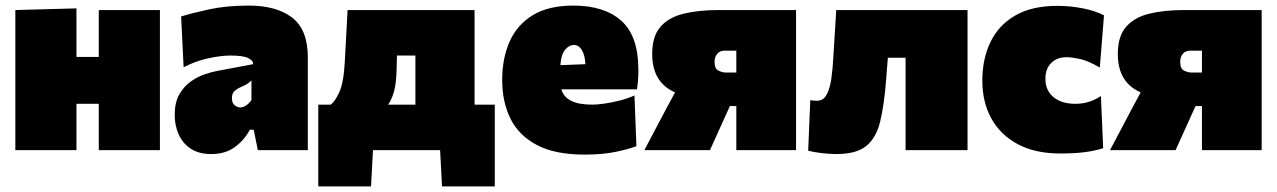

<svg xmlns="http://www.w3.org/2000/svg" viewBox="-20 -538 4576 688"><path d="M35 0V-502L254 -508V-334H334V-502H553V0H334V-166H254V0Z M737 14Q692 14 663 -5.5Q634 -25 620 -57Q606 -89 606 -126Q606 -170.5 622.2 -199.2Q638.5 -228 663 -245.5Q687.5 -263 713.5 -271.8Q739.5 -280.5 759 -284L887 -308Q888 -321 869.2 -330Q850.5 -339 806 -339Q771.5 -339 725.8 -329Q680 -319 638 -297L629 -479Q667.5 -491 729.5 -504.5Q791.5 -518 871 -518Q971 -518 1027 -474.8Q1083 -431.5 1083 -333V0H904L889 -73H875Q856.5 -37 822.2 -11.5Q788 14 737 14ZM841 -153Q851.5 -153 862.2 -160.5Q873 -168 881 -179V-250Q875 -243.5 867.2 -238.2Q859.5 -233 843 -226Q832 -221.5 821.5 -212.8Q811 -204 811 -186Q811 -169 820.8 -161Q830.5 -153 841 -153Z M1120.5 130V-163H1164.5Q1179.5 -172.5 1195.5 -206.8Q1211.5 -241 1215.5 -316.5Q1218 -363 1220.5 -409.2Q1223 -455.5 1225.5 -502H1680.5V-163H1753V130H1564L1557 0H1316.5L1309.5 130ZM1401 -285.5Q1400 -243 1393 -214.5Q1386 -186 1371 -163H1468.5V-339H1402.5Z M2074.5 16Q1969.5 16 1904.5 -18Q1839.5 -52 1809.5 -112.2Q1779.5 -172.5 1779.5 -251Q1779.5 -329.5 1806.5 -389.8Q1833.5 -450 1889.8 -484Q1946 -518 2034.5 -518Q2145.5 -518 2206.5 -463.5Q2267.5 -409 2267.5 -288Q2267.5 -266.5 2266.2 -250.2Q2265 -234 2262.5 -218H1991.5Q1999.5 -190.5 2026.5 -176.8Q2053.5 -163 2103.5 -163Q2119.5 -163 2145.8 -166.8Q2172 -170.5 2200.8 -177.8Q2229.5 -185 2253.5 -196L2260.5 -14Q2230.5 -3 2184.5 6.5Q2138.5 16 2074.5 16ZM2036.5 -377Q2019.5 -377 2005.2 -360.2Q1991 -343.5 1988 -304.5L2077.5 -308Q2076.5 -339.5 2065.2 -358.2Q2054 -377 2036.5 -377Z M2289 0Q2309 -38 2329.2 -76.2Q2349.5 -114.5 2369.5 -152.5L2399 -207Q2317 -242.5 2317 -344.5Q2317 -407.5 2346.2 -441.5Q2375.5 -475.5 2429 -488.8Q2482.5 -502 2555 -502H2832.5V0H2618.5V-158H2595.5L2581 -126Q2566.5 -94.5 2552.5 -63Q2538.5 -31.5 2524 0ZM2581 -278H2618.5V-356.5H2577.5Q2559 -356.5 2549.8 -345Q2540.5 -333.5 2540.5 -316Q2540.5 -291.5 2554.8 -284.8Q2569 -278 2581 -278Z M2977 14Q2952 14 2922.8 10.5Q2893.5 7 2876 1.5L2883.5 -179Q2891 -178 2897.2 -177.5Q2903.5 -177 2907.5 -177Q2930.5 -177 2942.2 -199Q2954 -221 2959 -256.5Q2964 -292 2966 -332Q2968.5 -377 2971.5 -420.5Q2974.5 -464 2976.5 -502H3447V0H3225V-331H3161.5Q3159.5 -308.5 3158 -287.5Q3156.5 -266.5 3155 -248.5Q3148 -161 3134 -102.8Q3120 -44.5 3084.5 -15.2Q3049 14 2977 14Z M3779 12Q3689.5 12 3627.2 -21.2Q3565 -54.5 3532.5 -113.2Q3500 -172 3500 -249Q3500 -326.5 3529 -387Q3558 -447.5 3617.5 -482.2Q3677 -517 3769 -517Q3815 -517 3859.8 -508.2Q3904.5 -499.5 3936 -483L3921 -296Q3877.5 -321 3848.5 -327Q3819.5 -333 3802 -333Q3767.5 -333 3746.8 -312.2Q3726 -291.5 3726 -256Q3726 -214 3755 -190Q3784 -166 3834 -166Q3883.5 -166 3925 -194L3933 -7Q3905.5 2 3869 7Q3832.5 12 3779 12Z M3957.5 0Q3977.5 -38 3997.8 -76.2Q4018 -114.5 4038 -152.5L4067.5 -207Q3985.5 -242.5 3985.5 -344.5Q3985.5 -407.5 4014.8 -441.5Q4044 -475.5 4097.5 -488.8Q4151 -502 4223.5 -502H4501V0H4287V-158H4264L4249.5 -126Q4235 -94.5 4221 -63Q4207 -31.5 4192.5 0ZM4249.5 -278H4287V-356.5H4246Q4227.5 -356.5 4218.2 -345Q4209 -333.5 4209 -316Q4209 -291.5 4223.2 -284.8Q4237.5 -278 4249.5 -278Z"/></svg>

Font: Commissioner Black
Style: Regular
Weight: 900
Designer: Kostas Bartsokas
Foundry: Kostas Bartsokas
Version: Version 1.000; ttfautohint (v1.8.3)